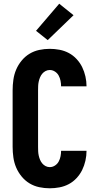

<svg xmlns="http://www.w3.org/2000/svg" viewBox="-20 -1006 540 1034"><path d="M248 8Q219 8 191 2Q163 -4 139 -18.5Q115 -33 96.5 -55.5Q78 -78 67 -104Q56 -130 52 -158.5Q48 -187 48 -215V-520Q48 -548 52 -576.5Q56 -605 67 -631Q78 -657 96.5 -679.5Q115 -702 139 -716.5Q163 -731 191 -737Q219 -743 248 -743Q274 -743 300.5 -738Q327 -733 350.5 -720.5Q374 -708 392.5 -688Q411 -668 422.5 -644.5Q434 -621 440 -594.5Q446 -568 446 -541H309Q309 -556 306 -571Q303 -586 296 -599Q289 -612 276 -620.5Q263 -629 248 -629Q236 -629 225.5 -623.5Q215 -618 207.5 -609Q200 -600 195.5 -589Q191 -578 188.5 -566.5Q186 -555 185.5 -543.5Q185 -532 185 -520V-215Q185 -203 185.5 -191.5Q186 -180 188.5 -168.5Q191 -157 195.5 -146Q200 -135 207.5 -126Q215 -117 225.5 -111.5Q236 -106 248 -106Q263 -106 276 -114.5Q289 -123 296 -136Q303 -149 306 -164Q309 -179 309 -194H446Q446 -167 440 -140.5Q434 -114 422.5 -90.5Q411 -67 392.5 -47Q374 -27 350.5 -14.5Q327 -2 300.5 3Q274 8 248 8ZM237 -790 174 -840 299 -986 376 -924Z"/></svg>

Font: Iosevka SS18 Heavy
Style: Regular
Weight: 900
Monospace: yes
Designer: Belleve Invis
Foundry: Belleve Invis
Version: Version 25.1.1; ttfautohint (v1.8.4)